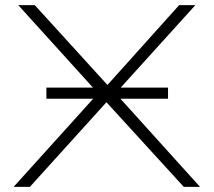

<svg xmlns="http://www.w3.org/2000/svg" viewBox="-20 -725 830 745"><path d="M33 0 366 -369 367 -356 51 -705H115L400 -392H394L675 -705H738L422 -356V-370L756 0H693L386 -336H400L96 0ZM160 -342V-385H632V-342Z"/></svg>

Font: Nunito Sans 10pt Expanded ExtraLight
Style: Regular
Weight: 250
Width: 7
Designer: Vernon Adams
Foundry: Vernon Adams
Version: Version 3.101;gftools[0.9.27]